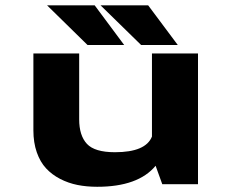

<svg xmlns="http://www.w3.org/2000/svg" viewBox="-20 -706 890 736"><path d="M661.5 -533.5H521L365.5 -685.5H548ZM456 -533.5H315.5L160.5 -685.5H343ZM352.5 10Q312 10 277 3Q242 -4 210.5 -20.2Q179 -36.5 156.5 -60.8Q134 -85 121 -122.2Q108 -159.5 108 -206V-501H283.5V-248.5Q283.5 -186.5 313.2 -154.5Q343 -122.5 420.5 -122.5Q538.5 -122.5 562.5 -182.5V-501H739V0H602L576.5 -70.5Q509.5 10 352.5 10Z"/></svg>

Font: League Mono Wide
Style: Bold
Weight: 700
Width: 8
Designer: Tyler Finck
Foundry: The League of Moveable Type / Tyler Finck
Version: Version 2.210